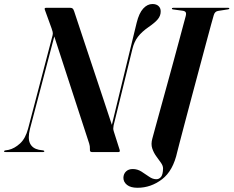

<svg xmlns="http://www.w3.org/2000/svg" viewBox="-60 -738 1134 932"><path d="M85.5 -112.5Q74 -66 85.8 -41.8Q97.5 -17.5 128.5 -11L149.5 -8Q155 -7 155 -3.5Q155 0 149.5 0H-33Q-40.5 0 -40.5 -3.5Q-40.5 -6.5 -34.5 -8L-18.5 -10.5Q10.5 -17 37.2 -41.5Q64 -66 76.5 -114L195 -565.5Q197.5 -575 195.5 -583.5Q193.5 -592 190.5 -600L157.5 -691Q154.5 -700 163 -700H281.5Q288 -700 292.2 -697Q296.5 -694 300 -683Q331.5 -588 355.8 -514.8Q380 -441.5 400.8 -379.8Q421.5 -318 441.2 -258.5Q461 -199 483 -132L603.5 -628Q615 -674.5 635.2 -696.5Q655.5 -718.5 680 -718.5Q699.5 -718.5 710 -708.2Q720.5 -698 720 -682Q720 -662 706.5 -645.2Q693 -628.5 661 -606.5Q628.5 -584 609.8 -559.8Q591 -535.5 582.5 -499.5L491.5 -129.5Q490 -120.5 489.8 -114.5Q489.5 -108.5 493 -98L521 -10Q523.5 0 515.5 0H385.5Q375 0 376.5 -14Q377 -29 373 -41Q352 -105 324.2 -190.5Q296.5 -276 265.2 -371.5Q234 -467 203.5 -561ZM977.5 -664Q975.5 -658.5 965.5 -621.5Q955.5 -584.5 940 -527Q924.5 -469.5 906.5 -401.8Q888.5 -334 870.2 -266Q852 -198 836.8 -140.2Q821.5 -82.5 811.8 -45Q802 -7.5 800.5 -1Q780.5 91 726.5 132.2Q672.5 173.5 607.5 173.5Q574 173.5 556.5 159.5Q539 145.5 539 125Q539.5 106 551.8 94.2Q564 82.5 584.5 82.5Q607 82.5 626.5 94.8Q646 107 663.5 119.5Q681 132 699 132Q712.5 132 721.8 120.5Q731 109 731.5 79.5Q731.5 66.5 721.2 52Q711 37.5 698.5 20.5Q686 3.5 679 -17.5Q672 -38.5 679.5 -65.5Q684 -82.5 694.8 -121.8Q705.5 -161 720 -213.5Q734.5 -266 750.5 -324.2Q766.5 -382.5 782 -439.2Q797.5 -496 810.2 -543.5Q823 -591 831.2 -621.8Q839.5 -652.5 841 -658Q845 -672 841.5 -678.2Q838 -684.5 826 -686L781.5 -692Q774 -692.5 774.5 -696.5Q774.5 -700 780.5 -700H1048Q1053 -700 1053 -697Q1053 -693 1046.5 -692.5L998.5 -685Q982.5 -682.5 977.5 -664Z"/></svg>

Font: Fraunces 144pt SemiBold
Style: Italic
Weight: 600
Italic angle: -16°
Version: Version 1.000;[0bf87f6ff]